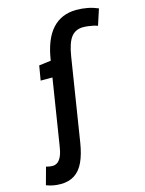

<svg xmlns="http://www.w3.org/2000/svg" viewBox="-238 -832 854 1134"><g transform="rotate(-15 188.5 -265.0)"><path d="M-10 220Q-35 220 -56 216Q-77 212 -98 204L-69 98Q-58 101 -49 102.5Q-40 104 -31 104Q-11 104 3 92.5Q17 81 26.5 57.5Q36 34 41 -3L104 -401H32L47 -490L120 -499Q139 -627 195.5 -688.5Q252 -750 343 -750Q379 -750 412 -743.5Q445 -737 475 -724L443 -626Q430 -631 415.5 -634Q401 -637 385.5 -639Q370 -641 355 -641Q309 -641 282.5 -607.5Q256 -574 243 -492L163 14Q152 83 130.5 129Q109 175 74 197.5Q39 220 -10 220Z"/></g></svg>

Font: Georama ExtraCondensed Thin SemiBold
Style: Italic
Weight: 600
Italic angle: -9°
Version: Version 1.001